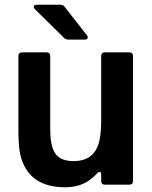

<svg xmlns="http://www.w3.org/2000/svg" viewBox="-20 -783 646 814"><path d="M82 -82Q68 -110 63 -143.5Q58 -177 58 -238V-545Q58 -561 74 -561H177Q193 -561 193 -545V-237Q193 -194 199.5 -167.5Q206 -141 220 -125Q244 -100 291 -100Q349 -100 377 -134Q394 -154 401.5 -187Q409 -220 409 -276V-545Q409 -561 425 -561H528Q544 -561 544 -545V-16Q544 0 528 0H425Q409 0 409 -16V-42Q409 -54 402 -54Q397 -54 391 -47Q363 -17 330.5 -3Q298 11 257 11Q127 11 82 -82ZM270 -615Q259 -615 251 -623L129 -743Q123 -749 123 -754Q123 -758 126.5 -760.5Q130 -763 137 -763H235Q248 -763 255 -753L348 -634Q352 -630 352 -625Q352 -615 338 -615Z"/></svg>

Font: Open Sauce Two
Style: Bold
Weight: 700
Designer: Alfredo Marco Pradil
Foundry: Creative Sauce Fz LLC
Version: Version 1.477